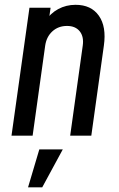

<svg xmlns="http://www.w3.org/2000/svg" viewBox="-20 -578 508 818"><path d="M29 0 105.5 -545H195.5L184.5 -467.5L171 -485.5Q194 -521 227.8 -539.2Q261.5 -557.5 302 -557.5Q368.5 -557.5 401.2 -511Q434 -464.5 422.5 -383.5L369 0H279L332.5 -383.5Q338 -421.5 319.8 -444.5Q301.5 -467.5 265.5 -467.5Q228.5 -467.5 203.2 -444.5Q178 -421.5 172.5 -383.5L119 0ZM99.5 220 147.5 58.5H247.5L160 220Z"/></svg>

Font: Mohave Light Medium
Style: Italic
Weight: 500
Italic angle: -8°
Version: Version 2.003